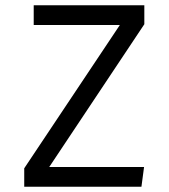

<svg xmlns="http://www.w3.org/2000/svg" viewBox="-20 -709 640 729"><path d="M527 -75 517 0H72V-70L435 -614H108V-689H528V-617L167 -75Z"/></svg>

Font: Fira Mono
Style: Regular
Weight: 400
Designer: Carrois Corporate & Edenspiekermann AG
Foundry: Carrois Corporate GbR & Edenspiekermann AG
Version: Version 3.206